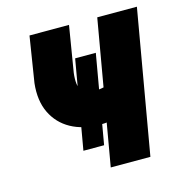

<svg xmlns="http://www.w3.org/2000/svg" viewBox="-85 -605 648 683"><g transform="rotate(-15 239.5 -264.0)"><path d="M294.9 -407.7 238.3 -82.5H162.1L218.8 -407.7ZM478.5 -528.3 386.7 0H240.7L332.5 -528.3ZM364.3 -306.6 353 -185.1Q338.4 -175.3 319.3 -168.9Q300.3 -162.6 280.8 -159.7Q261.2 -156.7 243.2 -156.7Q181.2 -157.2 137 -181.6Q92.8 -206.1 71 -251.5Q49.3 -296.9 56.2 -359.9L83 -528.3H228.5L200.7 -359.4Q197.8 -336.9 200 -318.8Q202.1 -300.8 213.6 -289.8Q225.1 -278.8 250.5 -277.8Q270 -277.3 289.3 -281.7Q308.6 -286.1 327.1 -293.2Q345.7 -300.3 364.3 -306.6Z"/></g></svg>

Font: Roboto Condensed ExtraBold
Style: Italic
Weight: 800
Italic angle: -12°
Designer: Christian Robertson
Foundry: Google
Version: Version 3.008; 2023